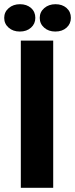

<svg xmlns="http://www.w3.org/2000/svg" viewBox="-24 -893 357 913"><path d="M229 0H75V-700H229ZM70 -743Q38 -743 17 -761.5Q-4 -780 -4 -808Q-4 -836 17.5 -854.5Q39 -873 71 -873Q103 -873 123.5 -855Q144 -837 144 -808Q144 -780 123.5 -761.5Q103 -743 70 -743ZM239 -743Q207 -743 186 -761.5Q165 -780 165 -808Q165 -836 186.5 -854.5Q208 -873 240 -873Q272 -873 292.5 -855Q313 -837 313 -808Q313 -780 292.5 -761.5Q272 -743 239 -743Z"/></svg>

Font: Tilda Sans Extra Bold
Style: Regular
Weight: 800
Designer: ParaType Ltd
Foundry: ParaType Ltd
Version: Version 1.009